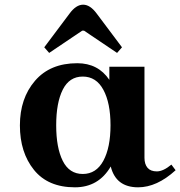

<svg xmlns="http://www.w3.org/2000/svg" viewBox="-20 -785 770 820"><path d="M597 -500V-111Q597 -84 610 -68.5Q623 -53 650 -53Q677 -53 712 -82L730 -58Q650 15 570 15Q475 15 453 -74Q401 15 300 15Q185 15 125 -59.5Q65 -134 65 -249.5Q65 -365 129.5 -440Q194 -515 310 -515Q399 -515 447 -444V-500ZM248 -402Q220 -346 220 -250Q220 -154 248 -98Q276 -42 333.5 -42Q391 -42 421.5 -98.5Q452 -155 452 -250Q452 -345 421.5 -401.5Q391 -458 333.5 -458Q276 -458 248 -402ZM393 -727 501 -583 480 -559 339 -654H331L190 -559L169 -583L277 -727Q305 -765 335 -765Q365 -765 393 -727Z"/></svg>

Font: Croissant One
Style: Regular
Weight: 400
Designer: Eduardo Rodriguez Tunni
Foundry: Eduardo Rodriguez Tunni
Version: Version 1.001